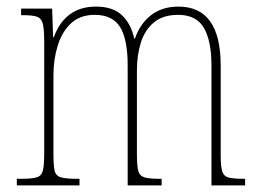

<svg xmlns="http://www.w3.org/2000/svg" viewBox="-20 -562 786 582"><path d="M31 0V-20H44Q77 -20 91.5 -24.5Q106 -29 110 -45Q114 -61 114 -97V-435Q114 -472 110 -489Q106 -506 93 -511Q80 -516 50 -516H44V-536H138L141 -449H143Q177 -542 271 -542Q322 -542 349.5 -516Q377 -490 387 -445H389Q405 -491 438.5 -516.5Q472 -542 521 -542Q649 -542 649 -363V-92Q649 -58 653.5 -43Q658 -28 672.5 -24Q687 -20 719 -20H723V0H621V-364Q621 -438 598 -477.5Q575 -517 520 -517Q474 -517 446.5 -494Q419 -471 407 -433Q395 -395 395 -348V-95Q395 -60 399 -44.5Q403 -29 417.5 -24.5Q432 -20 463 -20H470V0H367V-364Q367 -443 344 -480Q321 -517 267 -517Q223 -517 195.5 -491.5Q168 -466 155 -424Q142 -382 142 -333V-97Q142 -61 145.5 -45Q149 -29 164.5 -24.5Q180 -20 214 -20H221V0Z"/></svg>

Font: Noto Serif Condensed Thin
Style: Regular
Weight: 100
Width: 3
Designer: Monotype Design Team
Foundry: Monotype Imaging Inc.
Version: Version 2.013; ttfautohint (v1.8.4.7-5d5b)